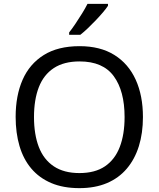

<svg xmlns="http://www.w3.org/2000/svg" viewBox="-20 -964 821 994"><path d="M720 -358Q720 -275 699 -207.5Q678 -140 636.5 -91Q595 -42 533.5 -16Q472 10 391 10Q307 10 245 -16.5Q183 -43 142 -91.5Q101 -140 81 -208Q61 -276 61 -359Q61 -469 97 -551Q133 -633 206.5 -679Q280 -725 392 -725Q499 -725 572 -679.5Q645 -634 682.5 -551.5Q720 -469 720 -358ZM156 -358Q156 -268 181 -203Q206 -138 258.5 -103Q311 -68 391 -68Q472 -68 523.5 -103Q575 -138 600 -203Q625 -268 625 -358Q625 -493 569 -569.5Q513 -646 392 -646Q311 -646 258.5 -611.5Q206 -577 181 -512.5Q156 -448 156 -358ZM539 -934Q530 -920 513 -900Q496 -880 475.5 -858.5Q455 -837 434.5 -817.5Q414 -798 396 -784H338V-796Q353 -815 370.5 -841Q388 -867 405 -894.5Q422 -922 433 -944H539Z"/></svg>

Font: Noto Sans Hebrew
Style: Regular
Weight: 400
Designer: Monotype Design Team
Foundry: Monotype Imaging Inc.
Version: Version 2.003